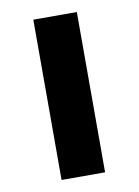

<svg xmlns="http://www.w3.org/2000/svg" viewBox="-64 -546 427 591"><g transform="rotate(-10 149.0 -250.5)"><path d="M81 0V-501H217V0Z"/></g></svg>

Font: Nunito Sans 7pt
Style: Bold
Weight: 700
Designer: Vernon Adams
Foundry: Vernon Adams
Version: Version 3.101;gftools[0.9.27]